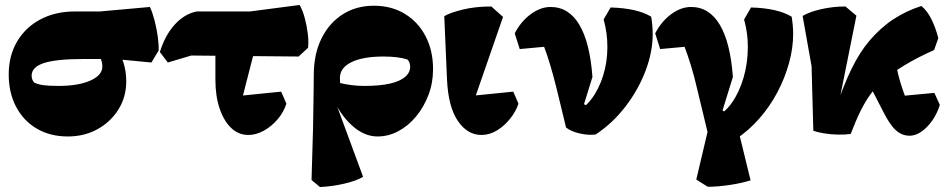

<svg xmlns="http://www.w3.org/2000/svg" viewBox="-20 -528 3806 771"><path d="M252 20Q182 20 128.5 -11Q75 -42 45 -98.5Q15 -155 15 -229Q15 -304 48.5 -361Q82 -418 142 -450Q202 -482 281 -482H381L582 -500Q592 -479 600.5 -446.5Q609 -414 613.5 -381.5Q618 -349 617 -325L588 -277L442 -291H313Q207 -291 157 -275Q107 -259 107 -224Q107 -215 110 -208Q113 -201 118 -196Q133 -189 154 -186Q175 -183 215 -183Q295 -183 343 -204.5Q391 -226 391 -261Q391 -281 381 -299.5Q371 -318 353 -331L437 -352Q463 -316 475 -279Q487 -242 487 -202Q487 -139 456 -89Q425 -39 372 -9.5Q319 20 252 20Z M977 14Q938 14 908.5 -14Q879 -42 862 -92Q845 -142 845 -207V-372H1014L947 -111L901 -139L1109 -160L1130 -112Q1119 -77 1094.5 -48.5Q1070 -20 1039 -3Q1008 14 977 14ZM654 -277 622 -319Q642 -385 681 -428.5Q720 -472 770 -482H984L1183 -508Q1195 -488 1203.5 -456.5Q1212 -425 1216 -392.5Q1220 -360 1217 -336L1179 -301L748 -305Z M1265 223 1231 195 1237 -10Q1238 -68 1238.5 -105.5Q1239 -143 1239.5 -171Q1240 -199 1240 -227Q1240 -310 1270.5 -372.5Q1301 -435 1355.5 -470Q1410 -505 1481 -505Q1552 -505 1605.5 -472.5Q1659 -440 1689 -382.5Q1719 -325 1719 -250Q1719 -195 1700.5 -146.5Q1682 -98 1651 -60.5Q1620 -23 1580 -1.5Q1540 20 1496 20Q1442 20 1393 -24.5Q1344 -69 1315 -139L1339 -196Q1368 -189 1392.5 -186Q1417 -183 1443 -183Q1504 -183 1544.5 -192Q1585 -201 1606 -218.5Q1627 -236 1627 -260Q1627 -269 1624 -277Q1621 -285 1616 -289Q1598 -295 1574 -298Q1550 -301 1520 -301Q1438 -301 1391.5 -278.5Q1345 -256 1345 -215Q1345 -201 1346 -188.5Q1347 -176 1349 -161L1320 -138L1438 182Q1412 198 1362.5 209.5Q1313 221 1265 223Z M1913 14Q1857 14 1818.5 -42.5Q1780 -99 1775 -209L1764 -463Q1787 -477 1838 -489.5Q1889 -502 1953 -502L2000 -460L1879 -111L1833 -139L2041 -160L2062 -112Q2052 -81 2029 -52Q2006 -23 1976 -4.5Q1946 14 1913 14Z M2372 12Q2344 16 2308.5 8Q2273 0 2253 -16L2215 -173Q2203 -221 2190.5 -263.5Q2178 -306 2165 -340L2067 -331L2047 -394Q2071 -441 2110.5 -470.5Q2150 -500 2191 -500Q2264 -500 2306.5 -428.5Q2349 -357 2359 -219L2312 -67L2285 -75Q2324 -90 2354 -129Q2384 -168 2401.5 -223Q2419 -278 2419 -339Q2419 -368 2415.5 -394Q2412 -420 2404 -450L2432 -498Q2539 -495 2595 -461Q2598 -442 2599.5 -425Q2601 -408 2601 -391Q2601 -319 2572 -243Q2543 -167 2491.5 -100Q2440 -33 2372 12ZM2287 -39 2268 -74 2302 -123 2360 -90Z M2822 222 2776 193 2828 -27 2832 47 2779 -173Q2768 -221 2755 -263.5Q2742 -306 2729 -340L2631 -331L2611 -394Q2635 -441 2674.5 -470.5Q2714 -500 2755 -500Q2828 -500 2870.5 -428.5Q2913 -357 2923 -219L2876 -67L2849 -57Q2888 -72 2918 -114Q2948 -156 2965.5 -215Q2983 -274 2983 -339Q2983 -368 2979.5 -394Q2976 -420 2968 -450L2996 -498Q3103 -495 3159 -461Q3162 -442 3163.5 -425Q3165 -408 3165 -391Q3165 -335 3148.5 -275Q3132 -215 3102 -158Q3072 -101 3029.5 -52.5Q2987 -4 2936 30L2943 -13L2994 196Q2961 207 2912 214.5Q2863 222 2822 222ZM2839 -20 2820 -55 2852 -101 2910 -68Z M3396 10Q3374 13 3345 12.5Q3316 12 3289 7.5Q3262 3 3246 -3L3239 -262L3203 -464Q3232 -481 3279 -491.5Q3326 -502 3375 -502L3419 -465L3337 -57L3332 -82Q3367 -185 3399.5 -251.5Q3432 -318 3471 -364Q3516 -417 3568 -451Q3620 -485 3680 -504Q3703 -485 3719.5 -452.5Q3736 -420 3748 -375L3731 -327Q3602 -270 3526 -204Q3499 -181 3477.5 -152Q3456 -123 3436.5 -84Q3417 -45 3396 10ZM3632 17Q3602 17 3577.5 -5Q3553 -27 3527 -79L3456 -217L3574 -301Q3579 -255 3593 -206Q3607 -157 3632 -97L3572 -140L3732 -155L3754 -107Q3738 -55 3703 -19Q3668 17 3632 17Z"/></svg>

Font: Eczar ExtraBold
Style: Regular
Weight: 800
Designer: Vaibhav Singh
Foundry: Rosetta Type Foundry
Version: Version 2.000